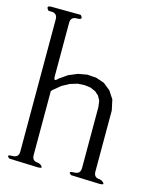

<svg xmlns="http://www.w3.org/2000/svg" viewBox="-110 -831 721 883"><g transform="rotate(15 250.0 -389.5)"><path d="M352.5 -364.3 348.6 -393.6 336.9 -415 319.3 -430.7 294.9 -441.4 265.6 -445.3 232.4 -443.4 197.3 -432.6 163.1 -414.1 129.9 -386.7 122.1 -378.9V-74.2Q122.1 -44.9 151.4 -44.9L162.1 -41Q184.6 -24.4 156.2 -24.4L18.6 -29.3Q-3.9 -44.9 29.3 -44.9Q58.6 -44.9 58.6 -73.2V-703.1Q58.6 -732.4 29.3 -732.4H16.6Q-3.9 -753.9 25.4 -753.9L164.1 -752.9Q184.6 -732.4 151.4 -732.4Q122.1 -732.4 122.1 -703.1V-449.2Q122.1 -420.9 140.6 -442.4L179.7 -469.7L221.7 -487.3L264.6 -495.1L307.6 -492.2L347.7 -478.5L380.9 -452.1L405.3 -415L416 -365.2V-74.2Q416 -44.9 445.3 -44.9L456.1 -41Q478.5 -24.4 450.2 -24.4L312.5 -29.3Q290 -44.9 323.2 -44.9Q352.5 -44.9 352.5 -74.2Z"/></g></svg>

Font: B2 Hana
Style: Regular
Weight: 500
Version: 2020-08-05; (max)